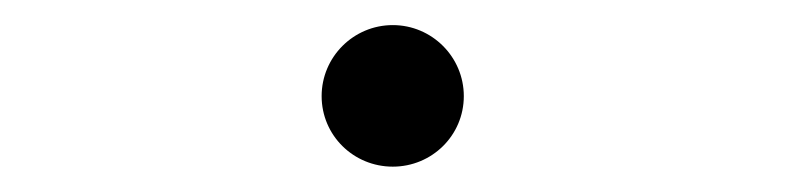

<svg xmlns="http://www.w3.org/2000/svg" viewBox="-20 -123 626 153"><path d="M293 9.8C324.2 9.8 349.6 -15.1 349.6 -46.4C349.6 -77.6 324.2 -103 293 -103C261.7 -103 236.3 -77.6 236.3 -46.4C236.3 -15.1 261.7 9.8 293 9.8Z"/></svg>

Font: Cascadia Mono NF Light
Style: Regular
Weight: 300
Monospace: yes
Designer: Aaron Bell
Foundry: Saja Typeworks
Version: Version 2404.023